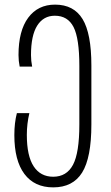

<svg xmlns="http://www.w3.org/2000/svg" viewBox="-20 -570 480 830"><path d="M42 14Q42 -39 53 -81H107Q96 -35 96 13Q96 104 125.5 149Q155 194 210 194Q268 194 295.5 142.5Q323 91 323 -32V-285Q323 -404 298 -453Q273 -502 217 -502Q168 -502 141 -459.5Q114 -417 114 -332Q114 -307 119 -282H65Q60 -307 60 -332Q60 -437 102 -493.5Q144 -550 218 -550Q299 -550 337 -487.5Q375 -425 375 -287V-32Q375 112 335 176Q295 240 210 240Q129 240 85.5 182Q42 124 42 14Z"/></svg>

Font: Noto Sans Georgian Light Cond
Style: Regular
Weight: 300
Width: 3
Designer: Monotype Design team
Foundry: Monotype Imaging Inc.
Version: Version 1.000